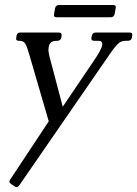

<svg xmlns="http://www.w3.org/2000/svg" viewBox="-20 -570 549 767"><path d="M185 -50 97 -352Q88 -384 81 -395.5Q74 -407 57 -407H55Q42 -407 45 -420L46 -427Q48 -440 61 -440H215Q228 -440 226 -427L225 -420Q222 -407 209 -407H207Q179 -407 175 -384Q172 -373 175 -357Q178 -341 183 -324L238 -116ZM214 -119 354 -326Q367 -345 376.5 -361.5Q386 -378 388 -389Q392 -407 372 -407H356Q343 -407 345 -420L347 -427Q349 -440 362 -440H498Q511 -440 508 -427L507 -420Q504 -407 491 -407H479Q465 -407 452.5 -396Q440 -385 418 -353L58 169Q49 182 39 175L24 165Q13 158 21 147L189 -107ZM438 -514Q435 -501 422 -501H206Q193 -501 196 -514L200 -537Q203 -550 216 -550H432Q445 -550 442 -537Z"/></svg>

Font: Young Serif Light
Style: Italic
Weight: 300
Italic angle: -10.979°
Designer: Bastien Sozeau
Foundry: NBR — Bastien Sozeau
Version: Version 5.001